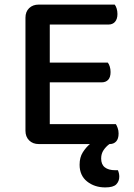

<svg xmlns="http://www.w3.org/2000/svg" viewBox="-20 -627 584 837"><path d="M149 1Q123 1 107 -15Q91 -31 91 -57V-550Q91 -576 107 -591.5Q123 -607 149 -607H480Q485 -601 488.5 -590Q492 -579 492 -566Q492 -544 481.5 -532Q471 -520 453 -520H197V-354H450Q455 -348 458.5 -337Q462 -326 462 -313Q462 -290 451.5 -279Q441 -268 423 -268H197V-86H485Q489 -80 493 -69Q497 -58 497 -45Q497 -22 486.5 -10.5Q476 1 458 1H457Q442 12 431.5 27.5Q421 43 421 64Q421 90 437 102.5Q453 115 482 115H494Q500 129 500 143Q500 163 487 176.5Q474 190 439 190Q392 190 359.5 164Q327 138 327 91Q327 59 341 37Q355 15 372 1H149Z"/></svg>

Font: Baloo Tammudu 2 Medium
Style: Regular
Weight: 500
Designer: Maithili Shingre, Omkar Shende and Ek Type
Foundry: Ek Type
Version: Version 1.640;hotconv 1.0.111;makeotfexe 2.5.65597; ttfautoh